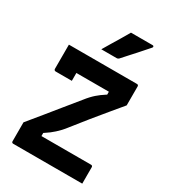

<svg xmlns="http://www.w3.org/2000/svg" viewBox="-226 -1068 1052 1182"><g transform="rotate(30 300.0 -477.5)"><path d="M553 0H62Q57 0 54 -3Q51 -6 51 -11V-146Q93 -196 133 -246Q173 -296 214.5 -346.5Q256 -397 298 -449Q312 -467 325.5 -481.5Q339 -496 351.5 -507Q364 -518 377.5 -528Q391 -538 406 -547.5Q421 -557 438 -567L412 -528V-597L428 -572Q371 -572 331.5 -572Q292 -572 263 -572Q234 -572 205 -572H171Q142 -572 120.5 -580.5Q99 -589 84 -605Q69 -621 62 -645Q55 -669 54 -700H538Q542 -700 544 -698.5Q546 -697 547.5 -695Q549 -693 549 -689V-554Q514 -512 475 -465Q436 -418 394.5 -367Q353 -316 310 -261Q294 -240 280 -225Q266 -210 252.5 -198Q239 -186 225.5 -175.5Q212 -165 197 -155.5Q182 -146 164 -134L189 -171V-102L173 -128Q230 -128 280 -128Q330 -128 373.5 -128Q417 -128 453 -128H542Q547 -128 550 -125Q553 -122 553 -117Q553 -88 553 -58.5Q553 -29 553 0ZM181 -516Q151 -516 124 -516Q97 -516 65 -516Q62 -516 59.5 -517.5Q57 -519 55.5 -521.5Q54 -524 54 -527Q54 -544 54 -566Q54 -588 54 -613Q54 -638 54 -660.5Q54 -683 54 -700Q105 -700 132.5 -689.5Q160 -679 170.5 -655Q181 -631 181 -592Q181 -582 181 -568Q181 -554 181 -540Q181 -526 181 -516ZM348 -955Q386 -955 408 -955Q430 -955 450.5 -955Q471 -955 502 -955Q508 -955 510 -950.5Q512 -946 508 -941Q489 -920 474 -902.5Q459 -885 443.5 -868Q428 -851 409.5 -830.5Q391 -810 365 -781Q363 -779 359 -777Q355 -775 349 -775Q321 -775 303.5 -775Q286 -775 272 -775Q258 -775 241 -775Q259 -806 277 -835.5Q295 -865 313 -895Q331 -925 348 -955Z"/></g></svg>

Font: Recursive Monospace
Style: Bold
Weight: 700
Version: Version 1.047